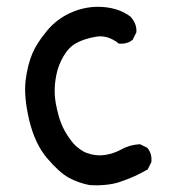

<svg xmlns="http://www.w3.org/2000/svg" viewBox="-20 -563 540 574"><path d="M247.1 -9.8Q214.8 -16.1 185.5 -31.7Q156.2 -48.3 120.6 -90.3Q84.5 -132.8 67.4 -203.6Q59.1 -238.8 56.4 -268.3Q53.7 -297.9 56.6 -322.3Q59.6 -346.7 64.7 -366.7Q69.8 -386.7 76.7 -402.8Q83.5 -418.9 94.5 -436Q105.5 -453.1 120.6 -471.2Q150.9 -507.8 196 -526.9Q241.2 -545.9 289.1 -542Q336.9 -538.1 369.6 -513.7L370.1 -513.2L370.6 -512.7Q389.6 -491.2 387.7 -467.3V-466.3L387.2 -465.3L377.4 -445.8L377 -444.3L376 -443.8Q360.4 -430.7 336.4 -432.6H334.5L333.5 -434.1Q300.3 -459.5 266.1 -453.1Q230.5 -446.8 208 -434.1Q186 -422.4 169.9 -395Q153.8 -367.2 148.4 -338.9Q142.6 -310.1 143.6 -283Q144.5 -255.9 155.3 -217.3Q165.5 -179.2 189.5 -147Q193.8 -140.6 198.7 -135Q203.6 -129.4 208.7 -125Q213.9 -120.6 219 -116.9Q224.1 -113.3 229.2 -110.4Q234.4 -107.4 239.7 -105.5Q267.1 -95.7 293 -99.6Q319.3 -103.5 341.8 -115.7Q366.2 -129.9 397 -131.8H398.4L399.9 -131.3L419.4 -121.6L420.9 -121.1L421.4 -119.6Q434.6 -103.5 432.6 -79.6V-78.6L432.1 -77.6L422.4 -58.1L421.4 -56.2L419.9 -55.7Q382.3 -33.7 340.8 -20Q330.1 -16.1 319.1 -13.9Q308.1 -11.7 296.4 -10.5Q284.7 -9.3 272.5 -9Q260.3 -8.8 247.6 -9.8Z"/></svg>

Font: NaikaiFont
Style: SemiBold
Weight: 600
Version: Version 1.89